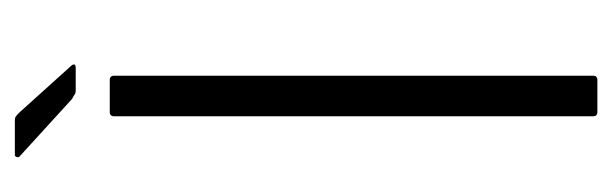

<svg xmlns="http://www.w3.org/2000/svg" viewBox="-310 -534 844 265"><g transform="rotate(-90 112.5 -402.0)"><path d="M140 -6Q140 0 134 0H90Q84 0 84 -6V-667Q84 -673 90 -673H134Q140 -673 140 -667ZM119 -720Q116 -720 114 -721.5Q112 -723 108 -725L28 -798Q27 -800 28 -802Q29 -804 30 -804H78Q82 -804 84 -802.5Q86 -801 89 -798L153 -727Q156 -724 155.5 -722Q155 -720 151 -720Z"/></g></svg>

Font: Glory Thin Light
Style: Regular
Weight: 300
Version: Version 1.011